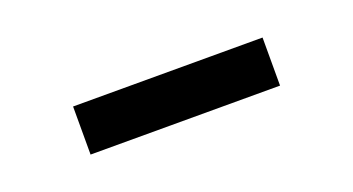

<svg xmlns="http://www.w3.org/2000/svg" viewBox="-24 -844 532 289"><g transform="rotate(-20 242.0 -699.5)"><path d="M393.5 -738V-661H90V-738Z"/></g></svg>

Font: Merriweather Light 18pt SemiBold
Style: Regular
Weight: 600
Version: Version 2.100